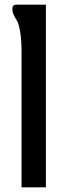

<svg xmlns="http://www.w3.org/2000/svg" viewBox="-20 -800 288 820"><path d="M176 -780V0H72V-576Q72 -630 66 -665Q60 -700 52.5 -711.5Q45 -723 39 -735.5Q33 -748 33 -761Q33 -768 34.5 -772.5Q36 -777 41.5 -778.5Q47 -780 48 -780Q49 -780 57 -780Z"/></svg>

Font: Coupeur_Texte
Style: Regular
Weight: 400
Designer: Léa Rolland
Version: Version 1.000;PS 001.000;hotconv 1.0.88;makeotf.lib2.5.64775